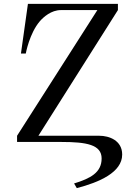

<svg xmlns="http://www.w3.org/2000/svg" viewBox="-20 -732 660 990"><path d="M68 0H298C426 0 504 14 504 85C504 158 446 188 362 214L376 238C491 208 610 157 610 65C610 -8 543 -32 492 -32H178L588 -680V-712H124L88 -456H113C113 -457 132 -560 185 -622C204 -644 244 -680 294 -680H482L68 -32Z"/></svg>

Font: Old Standard
Style: Regular
Weight: 400
Designer: Alexey Kryukov <alexios@thessalonica.org.ru>
Version: Version 2.0